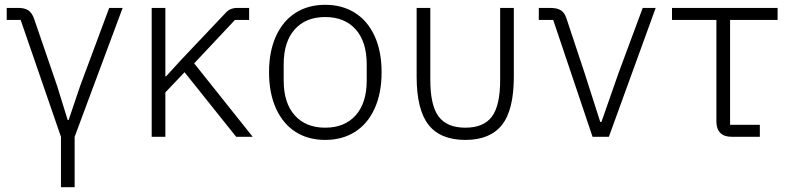

<svg xmlns="http://www.w3.org/2000/svg" viewBox="-20 -570 3296 800"><path d="M234 0 66 -487H8V-537H57Q83 -537 98 -527Q113 -517 122 -492L218 -212L262 -70H266L314 -212L435 -537H491L291 0V210H234Z M749 -269 669 -185V0H612V-537H669V-252H672L737 -323L917 -513Q928 -526 940.5 -531.5Q953 -537 969 -537H1018V-487H959L789 -306L1033 0H964Z M1101 -269Q1101 -356 1130 -419.5Q1159 -483 1211.5 -516.5Q1264 -550 1335 -550Q1406 -550 1459 -516.5Q1512 -483 1541 -419.5Q1570 -356 1570 -269Q1570 -182 1541 -118Q1512 -54 1459 -20.5Q1406 13 1335 13Q1264 13 1211.5 -20.5Q1159 -54 1130 -118Q1101 -182 1101 -269ZM1508 -235V-302Q1508 -396 1462 -447.5Q1416 -499 1335 -499Q1254 -499 1208 -447.5Q1162 -396 1162 -302V-235Q1162 -141 1208 -89.5Q1254 -38 1335 -38Q1416 -38 1462 -89.5Q1508 -141 1508 -235Z M1773 -237Q1773 -130 1808 -84Q1843 -38 1919 -38Q1995 -38 2029.5 -84Q2064 -130 2064 -237V-537H2121V-251Q2121 -112 2071.5 -49.5Q2022 13 1919 13Q1815 13 1765.5 -50Q1716 -113 1716 -251V-537H1773Z M2517 0H2449L2285 -487H2225V-537H2273Q2301 -537 2316.5 -527.5Q2332 -518 2340 -494L2416 -265L2481 -62H2486L2557 -265L2658 -537H2712Z M3029 0Q2997 0 2981 -16.5Q2965 -33 2965 -64V-487H2780V-537H3220V-487H3022V-50H3146V0Z"/></svg>

Font: IBM Plex Sans JP Light
Style: Regular
Weight: 300
Designer: Mike Abbink; Paul van der Laan; Pieter van Rosmalen; Wujin Sim; Yejin Wi; Jinhee Kim; Boomi Park; Yona Kim; Kichan Ma
Foundry: Sandoll Inc.
Version: Version 1.002